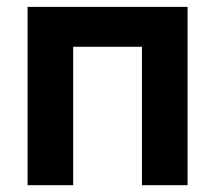

<svg xmlns="http://www.w3.org/2000/svg" viewBox="-20 -544 632 564"><path d="M61 0V-523.8H531V0H397V-406.6H195V0Z"/></svg>

Font: Raleway Thin
Style: Regular
Weight: 100
Designer: Matt McInerney, Pablo Impallari, Rodrigo Fuenzalida
Foundry: Matt McInerney, Pablo Impallari, Rodrigo Fuenzalida
Version: Version 4.026